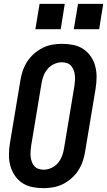

<svg xmlns="http://www.w3.org/2000/svg" viewBox="-20 -971 557 999"><path d="M206 8Q176 8 147 2Q118 -4 95 -19.5Q72 -35 56.5 -58.5Q41 -82 33.5 -110Q26 -138 26.5 -167.5Q27 -197 32 -228L86 -552Q90 -578 98.5 -603Q107 -628 121.5 -650.5Q136 -673 157 -691.5Q178 -710 202 -722Q226 -734 252 -738.5Q278 -743 303 -743Q333 -743 362 -737Q391 -731 414 -715.5Q437 -700 453 -676.5Q469 -653 476 -625Q483 -597 482.5 -567.5Q482 -538 477 -507L423 -183Q419 -157 410.5 -132Q402 -107 387.5 -84.5Q373 -62 352 -43.5Q331 -25 307 -13Q283 -1 257 3.5Q231 8 206 8ZM207 -88Q227 -88 247 -97Q267 -106 281 -122.5Q295 -139 302.5 -158.5Q310 -178 313 -198L367 -523Q369 -537 370 -551.5Q371 -566 369.5 -579.5Q368 -593 363.5 -605.5Q359 -618 350.5 -628Q342 -638 329 -642.5Q316 -647 302 -647Q282 -647 262 -638Q242 -629 228 -612.5Q214 -596 206.5 -576.5Q199 -557 196 -537L142 -212Q140 -198 139 -183.5Q138 -169 139.5 -155.5Q141 -142 145.5 -129.5Q150 -117 158.5 -107Q167 -97 180 -92.5Q193 -88 207 -88ZM496 -819H364L386 -951H517ZM296 -819H164L186 -951H317Z"/></svg>

Font: Iosevka SS04
Style: Bold Italic
Weight: 700
Italic angle: -9°
Monospace: yes
Designer: Belleve Invis
Foundry: Belleve Invis
Version: Version 19.0.0; ttfautohint (v1.8.4)